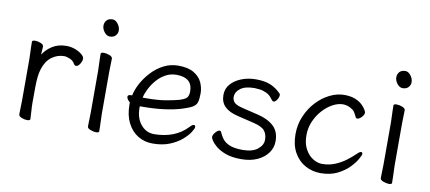

<svg xmlns="http://www.w3.org/2000/svg" viewBox="-66 -936 2671 1192"><g transform="rotate(10 1269.5 -340.0)"><path d="M94 -367Q94 -377 93 -398Q92 -419 91.5 -441Q91 -463 91 -474Q91 -484 111 -484Q127 -484 145.5 -476.5Q164 -469 164 -456Q164 -446 162.5 -434Q161 -422 161 -405Q181 -438 218 -462Q255 -486 307 -486Q337 -486 363 -476Q389 -466 405.5 -452Q422 -438 422 -426Q422 -410 410.5 -392Q399 -374 386 -374Q378 -374 372 -384Q362 -403 340.5 -412Q319 -421 304 -421Q262 -421 226.5 -395Q191 -369 174 -315Q167 -293 164 -266Q161 -239 160.5 -201Q160 -163 160 -106Q160 -75 162.5 -46Q165 -17 165 0Q165 10 145 10Q129 10 110.5 2.5Q92 -5 92 -18Q92 -26 92.5 -44.5Q93 -63 93.5 -81Q94 -99 94 -106Z M610 -636Q610 -617 597 -603.5Q584 -590 561 -590Q542 -590 526.5 -609.5Q511 -629 511 -650Q511 -670 523.5 -684Q536 -698 561 -698Q579 -698 594.5 -678Q610 -658 610 -636ZM527 -368Q527 -378 526 -399Q525 -420 524.5 -442Q524 -464 524 -475Q524 -484 543 -484Q560 -484 579 -476.5Q598 -469 598 -457Q598 -449 597.5 -432.5Q597 -416 596.5 -398Q596 -380 596 -368V-105Q596 -99 597 -78Q598 -57 598.5 -34Q599 -11 599 1Q599 10 580 10Q564 10 544.5 2.5Q525 -5 525 -17Q525 -25 525.5 -43.5Q526 -62 526.5 -80Q527 -98 527 -105Z M820 -196V-186Q820 -121 853.5 -81Q887 -41 937 -41Q1001 -41 1054.5 -61.5Q1108 -82 1148 -125Q1155 -133 1161 -136.5Q1167 -140 1171 -140Q1181 -140 1181 -128Q1181 -119 1166.5 -96Q1152 -73 1122 -46.5Q1092 -20 1046 -1Q1000 18 937 18Q886 18 844.5 -7.5Q803 -33 779 -81Q755 -129 755 -195V-209Q746 -216 740 -225Q734 -234 734 -241Q734 -254 753 -254Q754 -254 755 -254L760 -255Q762 -255 762 -255Q769 -291 790.5 -331Q812 -371 845 -406.5Q878 -442 920.5 -464Q963 -486 1012 -486Q1074 -486 1110.5 -464.5Q1147 -443 1162.5 -409.5Q1178 -376 1178 -340Q1178 -306 1172.5 -286Q1167 -266 1147 -253.5Q1127 -241 1082 -227Q1037 -213 974.5 -204.5Q912 -196 833 -196ZM848 -252Q922 -252 972 -260.5Q1022 -269 1055 -278Q1091 -289 1101.5 -302Q1112 -315 1112 -341Q1112 -428 1011 -428Q974 -428 943 -411Q912 -394 888.5 -367Q865 -340 849.5 -309.5Q834 -279 828 -252Z M1431 -242Q1375 -255 1347 -282.5Q1319 -310 1319 -356Q1319 -395 1344 -424Q1369 -453 1411 -469.5Q1453 -486 1502 -486Q1560 -486 1597 -469.5Q1634 -453 1662 -423Q1664 -421 1664 -414Q1664 -401 1653.5 -385Q1643 -369 1632 -369Q1626 -369 1616 -382Q1601 -405 1578.5 -415.5Q1556 -426 1535 -428.5Q1514 -431 1502 -431Q1444 -431 1414 -408.5Q1384 -386 1384 -354Q1384 -334 1397.5 -320Q1411 -306 1452 -296L1548 -273Q1613 -258 1650.5 -224Q1688 -190 1688 -128Q1688 -88 1664.5 -55Q1641 -22 1598 -2Q1555 18 1496 18Q1438 18 1399.5 4Q1361 -10 1338 -29Q1315 -48 1305 -64Q1295 -80 1295 -85Q1295 -100 1309.5 -116.5Q1324 -133 1335 -133Q1342 -133 1345 -126Q1353 -106 1367.5 -86Q1382 -66 1412 -53Q1442 -40 1496 -40Q1557 -40 1589.5 -66Q1622 -92 1622 -126Q1622 -161 1604 -183Q1586 -205 1531 -218Z M2232 -143Q2232 -137 2218 -111.5Q2204 -86 2175 -56Q2146 -26 2101.5 -4Q2057 18 1996 18Q1944 18 1899.5 -6.5Q1855 -31 1828.5 -78.5Q1802 -126 1802 -194Q1802 -254 1824.5 -307Q1847 -360 1884 -400Q1921 -440 1967 -463Q2013 -486 2059 -486Q2100 -486 2128 -474.5Q2156 -463 2172.5 -447Q2189 -431 2196.5 -417.5Q2204 -404 2204 -401Q2204 -385 2189 -370Q2174 -355 2162 -355Q2156 -355 2153 -360Q2146 -374 2139 -387Q2132 -400 2121 -407Q2092 -427 2061 -427Q2030 -427 1996.5 -409Q1963 -391 1934.5 -359.5Q1906 -328 1888 -287Q1870 -246 1870 -199Q1870 -147 1889.5 -111.5Q1909 -76 1938 -58Q1967 -40 1996 -40Q2039 -40 2076 -55Q2113 -70 2144.5 -93.5Q2176 -117 2199 -140Q2214 -155 2223 -155Q2232 -155 2232 -143Z M2456 -636Q2456 -617 2443 -603.5Q2430 -590 2407 -590Q2388 -590 2372.5 -609.5Q2357 -629 2357 -650Q2357 -670 2369.5 -684Q2382 -698 2407 -698Q2425 -698 2440.5 -678Q2456 -658 2456 -636ZM2373 -368Q2373 -378 2372 -399Q2371 -420 2370.5 -442Q2370 -464 2370 -475Q2370 -484 2389 -484Q2406 -484 2425 -476.5Q2444 -469 2444 -457Q2444 -449 2443.5 -432.5Q2443 -416 2442.5 -398Q2442 -380 2442 -368V-105Q2442 -99 2443 -78Q2444 -57 2444.5 -34Q2445 -11 2445 1Q2445 10 2426 10Q2410 10 2390.5 2.5Q2371 -5 2371 -17Q2371 -25 2371.5 -43.5Q2372 -62 2372.5 -80Q2373 -98 2373 -105Z"/></g></svg>

Font: Klee One SemiBold
Style: Regular
Weight: 600
Designer: Fontworks Inc.
Foundry: Fontworks Inc.
Version: Version 1.00;January 12, 2022;FontCreator 13.0.0.2683 64-bit